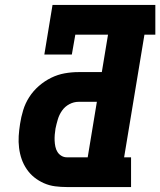

<svg xmlns="http://www.w3.org/2000/svg" viewBox="-20 -755 647 775"><path d="M250 0Q226 0 202.5 -3Q179 -6 157.5 -15.5Q136 -25 118.5 -39Q101 -53 88 -72Q75 -91 67.5 -112.5Q60 -134 57 -158Q54 -182 55.5 -206Q57 -230 61 -255Q65 -282 73.5 -310Q82 -338 98 -363Q114 -388 137 -408Q160 -428 186.5 -441Q213 -454 241 -459Q269 -464 297 -464H391L416 -615H284L270 -535H159L192 -735H607V-615H563L481 -120H509V0ZM250 -120H334L371 -344H297Q278 -344 260 -334.5Q242 -325 230.5 -308.5Q219 -292 213.5 -273.5Q208 -255 204 -236Q202 -224 201 -211.5Q200 -199 200.5 -187Q201 -175 203.5 -163Q206 -151 212 -141.5Q218 -132 228 -126Q238 -120 250 -120Z"/></svg>

Font: Iosevka Curly Slab HvEx
Style: Italic
Weight: 900
Width: 7
Italic angle: -9°
Monospace: yes
Designer: Belleve Invis
Foundry: Belleve Invis
Version: Version 11.1.0; ttfautohint (v1.8.3)